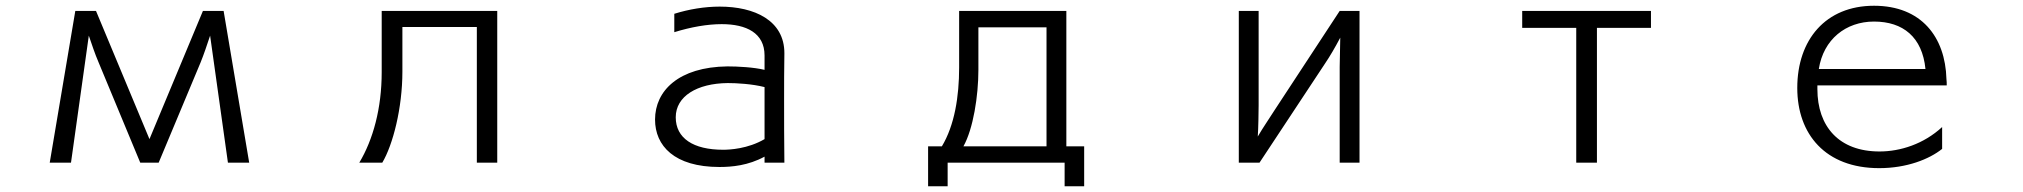

<svg xmlns="http://www.w3.org/2000/svg" viewBox="-20 -536 7040 668"><path d="M847 30 758 -498H686L500 -52L314 -498H242L153 30H227L289 -412C299 -383 310 -349 323 -319L468 30H532L678 -319C689 -346 700 -379 711 -412L773 30Z M1710 30V-498H1308V-285C1308 -159 1278 -50 1230 30H1310C1347 -32 1380 -160 1380 -287V-442H1639V30Z M2709 30C2708 -47 2708 -118 2708 -189C2708 -241 2708 -294 2709 -350V-351C2709 -465 2605 -513 2484 -513C2432 -513 2377 -504 2326 -488V-424C2384 -442 2441 -452 2491 -452C2577 -452 2640 -421 2640 -343V-293C2603 -302 2547 -305 2511 -305C2341 -303 2259 -220 2259 -120C2259 -29 2326 45 2483 45C2526 45 2583 40 2640 9V30ZM2640 -52C2582 -18 2518 -15 2496 -15C2392 -15 2331 -55 2331 -128C2331 -201 2405 -246 2512 -247C2543 -247 2597 -244 2640 -233Z M3752 112V-27H3690V-498H3317V-301C3317 -200 3301 -100 3257 -27H3209V112H3277V30H3684V112ZM3621 -27H3332C3366 -88 3384 -202 3384 -293V-441H3621Z M4710 30V-498H4641L4414 -152C4399 -128 4374 -92 4356 -61C4358 -87 4359 -150 4359 -170V-498H4290V30H4362L4590 -315C4607 -340 4625 -371 4643 -405L4641 -304V30Z M5536 30V-439H5724V-498H5276V-439H5464V30Z M6737 -94C6673 -35 6592 -9 6519 -9C6378 -9 6303 -96 6303 -226V-239H6753C6753 -244 6753 -256 6752 -261C6748 -407 6665 -516 6500 -516C6332 -516 6233 -398 6233 -230C6233 -69 6331 49 6518 49C6614 49 6692 18 6737 -18ZM6308 -296C6324 -399 6402 -461 6500 -461C6601 -461 6668 -407 6679 -296Z"/></svg>

Font: LINE Seed JP App_OTF Regular
Style: Regular
Weight: 400
Designer: LY Corporation & Fontrix & Fontworks
Version: Version 1.002